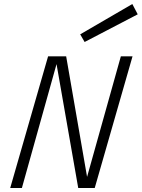

<svg xmlns="http://www.w3.org/2000/svg" viewBox="-20 -935 705 955"><path d="M378.9 -764.2 638.2 -915 665 -863.8 400.9 -726.1ZM88.9 0H30.8L219.2 -654.8H309.1L413.1 -55.2L581.1 -654.8H639.2L451.2 0H369.1L261.2 -616.2Z"/></svg>

Font: IntelOne Mono Light
Style: Italic
Weight: 300
Italic angle: -16°
Designer: Fred Shallcrass
Foundry: Frere-Jones Type LLC
Version: Version 1.200;hotconv 1.1.0;makeotfexe 2.6.0;FJTRelease1.2